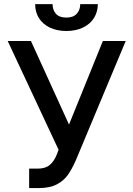

<svg xmlns="http://www.w3.org/2000/svg" viewBox="-20 -907 650 936"><path d="M122.1 -85H164.1Q201.2 -85 222.2 -102.5Q243.2 -120.1 255.9 -151.4L265.6 -176.8L17.6 -707H130.9L316.4 -299.8L481.4 -707H592.8L348.6 -123Q329.6 -80.6 309.8 -53Q290 -25.4 256.1 -7.8Q222.2 9.8 169.9 9.8H122.1ZM303.7 -755.9Q257.8 -755.9 223.1 -772.5Q188.5 -789.1 169.9 -818.6Q151.4 -848.1 151.4 -886.7H236.3Q236.3 -858.4 252.7 -839.8Q269 -821.3 303.7 -821.3Q337.4 -821.3 354.2 -840.1Q371.1 -858.9 371.1 -886.7H457Q456.5 -848.1 437.7 -818.6Q418.9 -789.1 384.3 -772.5Q349.6 -755.9 303.7 -755.9Z"/></svg>

Font: Pretendard JP Medium
Style: Regular
Weight: 500
Designer: Base glyphs from Inter by Rasmus Andersson; Hangeul glyphs from Noto Sans CJK(Source Han Sans) by Jang Soo-young and Kan
Foundry: Kil Hyung-jin
Version: Version 1.309